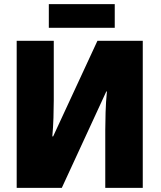

<svg xmlns="http://www.w3.org/2000/svg" viewBox="-20 -912 780 932"><path d="M61 -714V0H280L496 -468H499Q494 -418 492.5 -367Q491 -316 491 -281V0H673V-714H453L238 -250H234Q238 -294 239.5 -340Q241 -386 241 -425V-714ZM537 -892V-777H217V-892Z"/></svg>

Font: Noto Sans Display SemiCondensed Black
Style: Regular
Weight: 900
Width: 4
Designer: Monotype Design Team
Foundry: Monotype Imaging Inc.
Version: Version 1.900